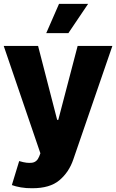

<svg xmlns="http://www.w3.org/2000/svg" viewBox="-22 -788 613 1012"><path d="M147.5 204.1Q116.2 204.6 88.1 199.7Q60.1 194.8 40.5 187.5L79.1 61L83 62Q119.6 73.2 146.2 69.8Q172.9 66.4 184.6 36.6L190.9 20L-2.4 -545.9H178.7L279.3 -156.2H285.2L387.2 -545.9H570.3L364.3 52.7Q341.8 119.1 291.3 161.9Q240.7 204.6 147.5 204.1ZM221.7 -613.3 289.1 -767.6H442.4L338.4 -613.3Z"/></svg>

Font: Inter Tight ExtraBold
Style: Regular
Weight: 800
Designer: Rasmus Andersson
Foundry: rsms
Version: Version 3.004; ttfautohint (v1.8.4.7-5d5b)